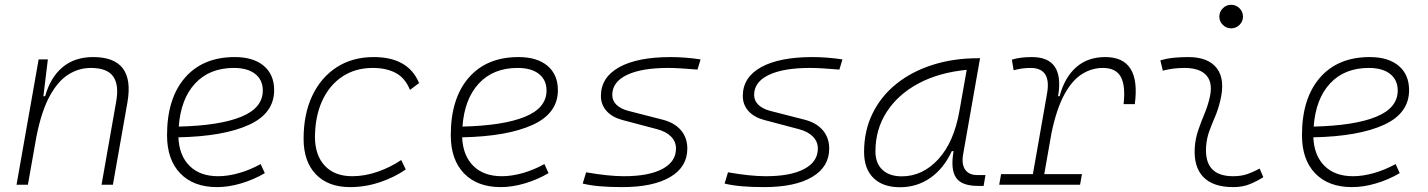

<svg xmlns="http://www.w3.org/2000/svg" viewBox="-20 -763 5899 793"><path d="M48.3 0 139.6 -517.6H177.7L159.2 -365.7H166.5Q188 -442.9 238 -485.1Q288.1 -527.3 364.7 -527.3Q539.1 -527.3 506.3 -340.3L446.3 0H399.4L460 -344.2Q472.2 -413.1 447 -447.8Q421.9 -482.4 355 -482.4Q305.7 -482.4 262.5 -455.3Q219.2 -428.2 185.3 -366.2Q151.4 -304.2 130.4 -198.7L95.2 0Z M880.9 -35.2Q921.4 -35.2 967.5 -48.3Q1013.7 -61.5 1056.6 -85.4L1073.7 -47.9Q1027.8 -21 976.1 -5.6Q924.3 9.8 876.5 9.8Q779.3 9.8 724.6 -46.9Q669.9 -103.5 669.9 -204.6Q669.9 -356.4 743.9 -441.9Q817.9 -527.3 949.7 -527.3Q1026.4 -527.3 1069.3 -491.2Q1112.3 -455.1 1112.3 -390.6Q1112.3 -294.9 1008.1 -247.3Q903.8 -199.7 716.8 -195.8Q720.2 -120.1 763.2 -77.6Q806.2 -35.2 880.9 -35.2ZM718.3 -240.2Q886.2 -244.1 975.8 -280.5Q1065.4 -316.9 1065.4 -389.2Q1065.4 -432.6 1034.2 -457.5Q1002.9 -482.4 945.8 -482.4Q845.7 -482.4 786.1 -418.5Q726.6 -354.5 718.3 -240.2Z M1435.1 -35.2Q1486.3 -35.2 1539.3 -53.5Q1592.3 -71.8 1637.2 -102.1L1655.8 -63Q1608.4 -30.3 1548.6 -10.3Q1488.8 9.8 1425.8 9.8Q1335.4 9.8 1284.7 -43Q1233.9 -95.7 1233.9 -189.9Q1233.9 -292 1269.8 -367.7Q1305.7 -443.4 1370.8 -485.4Q1436 -527.3 1523.4 -527.3Q1666.5 -527.3 1710.9 -419.9L1673.3 -391.6Q1653.8 -440.4 1615 -461.4Q1576.2 -482.4 1519.5 -482.4Q1447.8 -482.4 1394 -446.8Q1340.3 -411.1 1310.8 -346.7Q1281.2 -282.2 1280.8 -195.8Q1281.7 -120.1 1322.3 -77.6Q1362.8 -35.2 1435.1 -35.2Z M2052.7 -35.2Q2093.3 -35.2 2139.4 -48.3Q2185.5 -61.5 2228.5 -85.4L2245.6 -47.9Q2199.7 -21 2147.9 -5.6Q2096.2 9.8 2048.3 9.8Q1951.2 9.8 1896.5 -46.9Q1841.8 -103.5 1841.8 -204.6Q1841.8 -356.4 1915.8 -441.9Q1989.7 -527.3 2121.6 -527.3Q2198.2 -527.3 2241.2 -491.2Q2284.2 -455.1 2284.2 -390.6Q2284.2 -294.9 2179.9 -247.3Q2075.7 -199.7 1888.7 -195.8Q1892.1 -120.1 1935.1 -77.6Q1978 -35.2 2052.7 -35.2ZM1890.1 -240.2Q2058.1 -244.1 2147.7 -280.5Q2237.3 -316.9 2237.3 -389.2Q2237.3 -432.6 2206.1 -457.5Q2174.8 -482.4 2117.7 -482.4Q2017.6 -482.4 1958 -418.5Q1898.4 -354.5 1890.1 -240.2Z M2549.3 9.8Q2443.8 9.8 2386.7 -4.9L2400.9 -51.3Q2493.2 -35.2 2557.1 -35.2Q2659.7 -35.2 2715.8 -65.2Q2772 -95.2 2772 -149.4Q2772 -178.2 2751.5 -199Q2731 -219.7 2693.8 -229.5L2549.8 -267.6Q2508.3 -278.8 2485.1 -304.7Q2461.9 -330.6 2461.9 -366.7Q2461.9 -443.4 2537.4 -485.4Q2612.8 -527.3 2750.5 -527.3Q2777.8 -527.3 2810.1 -524.9Q2842.3 -522.5 2873.5 -517.6L2860.8 -475.6Q2782.7 -482.4 2739.7 -482.4Q2629.4 -482.4 2569.1 -453.4Q2508.8 -424.3 2508.8 -371.1Q2508.8 -347.2 2526.1 -330.3Q2543.5 -313.5 2574.7 -305.2L2715.8 -269Q2765.1 -256.8 2792 -225.6Q2818.8 -194.3 2818.8 -149.4Q2818.8 -73.7 2748.3 -32Q2677.7 9.8 2549.3 9.8Z M3135.3 9.8Q3029.8 9.8 2972.7 -4.9L2986.8 -51.3Q3079.1 -35.2 3143.1 -35.2Q3245.6 -35.2 3301.8 -65.2Q3357.9 -95.2 3357.9 -149.4Q3357.9 -178.2 3337.4 -199Q3316.9 -219.7 3279.8 -229.5L3135.7 -267.6Q3094.2 -278.8 3071 -304.7Q3047.9 -330.6 3047.9 -366.7Q3047.9 -443.4 3123.3 -485.4Q3198.7 -527.3 3336.4 -527.3Q3363.8 -527.3 3396 -524.9Q3428.2 -522.5 3459.5 -517.6L3446.8 -475.6Q3368.7 -482.4 3325.7 -482.4Q3215.3 -482.4 3155 -453.4Q3094.7 -424.3 3094.7 -371.1Q3094.7 -347.2 3112.1 -330.3Q3129.4 -313.5 3160.6 -305.2L3301.8 -269Q3351.1 -256.8 3377.9 -225.6Q3404.8 -194.3 3404.8 -149.4Q3404.8 -73.7 3334.2 -32Q3263.7 9.8 3135.3 9.8Z M3697.3 10.3Q3626.5 10.3 3587.6 -27.8Q3548.8 -65.9 3548.8 -135.3Q3548.8 -223.1 3584 -294.7Q3619.1 -366.2 3682.6 -417Q3746.1 -467.8 3832 -495.1Q3918 -522.5 4019 -522.5H4027.8L3958 -126Q3950.7 -85.4 3966.1 -62.7Q3981.4 -40 4016.1 -40H4050.3L4042.5 4.9H4019.5Q3951.7 4.9 3928.5 -29.5Q3905.3 -64 3918.5 -138.7H3911.1Q3877.9 -66.9 3822.5 -28.3Q3767.1 10.3 3697.3 10.3ZM3704.6 -34.7Q3790.5 -34.7 3855.5 -105.5Q3920.4 -176.3 3942.9 -306.2L3972.7 -474.6Q3857.4 -463.4 3772.9 -418Q3688.5 -372.6 3642.1 -300.5Q3595.7 -228.5 3595.7 -137.7Q3595.7 -88.9 3624.5 -61.8Q3653.3 -34.7 3704.6 -34.7Z M4106.9 0 4114.7 -43.9H4246.1L4304.7 -377.9Q4322.8 -482.4 4236.3 -482.4Q4200.2 -482.4 4166.5 -472.7L4159.2 -516.6Q4179.7 -522.9 4200.4 -525.1Q4221.2 -527.3 4242.2 -527.3Q4377.4 -527.3 4350.1 -365.7H4356.4Q4377 -442.9 4424.6 -485.1Q4472.2 -527.3 4544.9 -527.3Q4692.9 -527.3 4667 -333H4620.6Q4629.4 -408.7 4609.1 -445.6Q4588.9 -482.4 4535.2 -482.4Q4489.3 -482.4 4448.7 -457Q4408.2 -431.6 4376.2 -373Q4344.2 -314.5 4323.2 -215.3L4293 -43.9H4448.7L4440.9 0Z M5182.6 -66.9 5197.8 -31.2Q5170.9 -14.2 5141.4 -2.2Q5111.8 9.8 5073.2 9.8Q4990.7 9.8 4950.2 -31.7Q4909.7 -73.2 4914.6 -153.3Q4917 -189.9 4928.7 -224.4Q4940.4 -258.8 4954.1 -291.5Q4967.8 -324.2 4975.1 -355Q4991.2 -417.5 4964.1 -450Q4937 -482.4 4872.1 -482.4Q4825.7 -482.4 4782.7 -471.2L4772.5 -513.7Q4801.3 -522 4830.1 -524.7Q4858.9 -527.3 4887.7 -527.3Q4970.7 -527.3 5006.1 -480.7Q5041.5 -434.1 5019.5 -345.2Q5011.2 -310.5 4998.3 -280.5Q4985.4 -250.5 4974.6 -221.2Q4963.9 -191.9 4961.4 -157.7Q4953.1 -35.2 5072.8 -35.2Q5103.5 -35.2 5127 -42.5Q5150.4 -49.8 5182.6 -66.9ZM5064.9 -646Q5044.9 -646 5030.5 -660.2Q5016.1 -674.3 5016.1 -694.3Q5016.1 -714.4 5030.5 -728.8Q5044.9 -743.2 5064.9 -743.2Q5085 -743.2 5099.4 -728.8Q5113.8 -714.4 5113.8 -694.3Q5113.8 -674.3 5099.4 -660.2Q5085 -646 5064.9 -646Z M5568.4 -35.2Q5608.9 -35.2 5655 -48.3Q5701.2 -61.5 5744.1 -85.4L5761.2 -47.9Q5715.3 -21 5663.6 -5.6Q5611.8 9.8 5564 9.8Q5466.8 9.8 5412.1 -46.9Q5357.4 -103.5 5357.4 -204.6Q5357.4 -356.4 5431.4 -441.9Q5505.4 -527.3 5637.2 -527.3Q5713.9 -527.3 5756.8 -491.2Q5799.8 -455.1 5799.8 -390.6Q5799.8 -294.9 5695.6 -247.3Q5591.3 -199.7 5404.3 -195.8Q5407.7 -120.1 5450.7 -77.6Q5493.7 -35.2 5568.4 -35.2ZM5405.8 -240.2Q5573.7 -244.1 5663.3 -280.5Q5752.9 -316.9 5752.9 -389.2Q5752.9 -432.6 5721.7 -457.5Q5690.4 -482.4 5633.3 -482.4Q5533.2 -482.4 5473.6 -418.5Q5414.1 -354.5 5405.8 -240.2Z"/></svg>

Font: Cascadia Mono ExtraLight
Style: Italic
Weight: 200
Italic angle: -10°
Monospace: yes
Designer: Aaron Bell
Foundry: Saja Typeworks
Version: Version 2404.023; ttfautohint (v1.8.4)